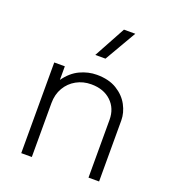

<svg xmlns="http://www.w3.org/2000/svg" viewBox="-137 -854 851 955"><g transform="rotate(20 288.5 -376.0)"><path d="M85 0V-480H141V-408Q174 -454.5 217.5 -474.8Q261 -495 306 -495Q369.5 -495 412 -469Q454.5 -443 475.8 -403.2Q497 -363.5 497 -323V0H441V-306Q441 -366 401.5 -403.5Q362 -441 296 -441Q253 -441 217.8 -421.5Q182.5 -402 161.8 -366.8Q141 -331.5 141 -285V0ZM264 -585 355 -752H415L318 -585Z"/></g></svg>

Font: Geologica Cursive Thin
Style: Regular
Weight: 250
Designer: Sindre Bremnes, Frode Helland
Foundry: Monokrom Skriftforlag AS
Version: Version 1.010;gftools[0.9.28]